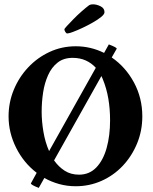

<svg xmlns="http://www.w3.org/2000/svg" viewBox="-20 -870 724 907"><path d="M163.1 17.6Q125 2.9 126 -3.9L153.3 -53.7Q91.8 -100.6 56.2 -171.9Q20.5 -243.2 20.5 -320.3Q20.5 -385.7 44.9 -445.3Q69.3 -504.9 112.8 -551.3Q156.2 -597.7 213.9 -624.5Q271.5 -651.4 337.9 -651.4Q408.2 -651.4 471.7 -620.1L494.1 -660.2Q533.2 -645.5 531.2 -639.6L507.8 -598.6Q573.2 -553.7 612.8 -480.5Q652.3 -407.2 652.3 -320.3Q652.3 -252 627.4 -191.9Q602.5 -131.8 559.6 -86.4Q516.6 -41 459.5 -15.6Q402.3 9.8 337.9 9.8Q296.9 9.8 259.8 -0.5Q222.7 -10.7 189.5 -29.3ZM176.8 -341.8Q176.8 -296.9 185.1 -247.6Q193.4 -198.2 211.9 -156.2L432.6 -549.8Q412.1 -572.3 384.8 -584.5Q357.4 -596.7 323.2 -596.7Q280.3 -596.7 252 -574.2Q223.6 -551.8 207 -514.6Q190.4 -477.5 183.6 -432.6Q176.8 -387.7 176.8 -341.8ZM353.5 -44.9Q402.3 -44.9 435.1 -79.1Q467.8 -113.3 483.9 -171.4Q500 -229.5 500 -301.8Q500 -355.5 491.7 -404.3Q483.4 -453.1 464.8 -498Q461.9 -504.9 459 -510.7L235.4 -112.3Q256.8 -82 285.6 -63.5Q314.5 -44.9 353.5 -44.9ZM297.9 -711.9Q293 -711.9 288.6 -719.2Q284.2 -726.6 284.2 -731.4Q284.2 -734.4 296.4 -747.6Q308.6 -760.7 326.7 -779.3Q344.7 -797.9 365.2 -815.9Q385.7 -834 401.4 -845.7Q408.2 -849.6 418.9 -849.6Q436.5 -849.6 455.1 -840.3Q473.6 -831.1 473.6 -812.5Q473.6 -802.7 458 -790Q442.4 -777.3 418.5 -763.7Q394.5 -750 369.6 -738.3Q344.7 -726.6 324.7 -719.2Q304.7 -711.9 297.9 -711.9Z"/></svg>

Font: Crimson Text Bold
Style: Bold
Weight: 700
Designer: Sebastian Kosch
Foundry: Sebastian Kosch
Version: Version 1.10 July 1, 2025